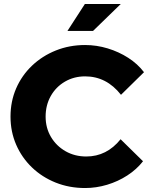

<svg xmlns="http://www.w3.org/2000/svg" viewBox="-20 -938 756 968"><path d="M409 10Q329 10 260.5 -17.5Q192 -45 141 -94Q90 -143 61.5 -208.5Q33 -274 33 -350Q33 -427 61.5 -492.5Q90 -558 141.5 -607Q193 -656 261.5 -683.5Q330 -711 409 -711Q467 -711 523 -694Q579 -677 626.5 -646.5Q674 -616 706 -574L590 -460Q517 -553 409 -553Q353 -553 307.5 -526.5Q262 -500 236 -454Q210 -408 210 -350Q210 -293 237 -247.5Q264 -202 310.5 -175.5Q357 -149 415 -149Q518 -149 588 -236L701 -125Q669 -84 622 -53.5Q575 -23 520 -6.5Q465 10 409 10ZM320 -782 408 -918H589L449 -782Z"/></svg>

Font: Red Hat Display Black
Style: Regular
Weight: 900
Designer: Pentagram, MCKL
Foundry: Pentagram, MCKL
Version: Version 1.023; ttfautohint (v1.8.3)